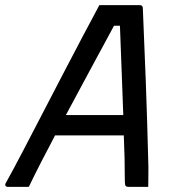

<svg xmlns="http://www.w3.org/2000/svg" viewBox="-39 -726 709 746"><path d="M73 0H-8Q-15 0 -17.5 -4Q-20 -8 -17 -14Q12 -66 48 -135Q84 -204 124 -281Q164 -358 204 -435Q244 -512 281 -582Q318 -652 347 -706H505Q516 -706 516 -693Q522 -557 527.5 -408Q533 -259 537 -100Q538 -75 537.5 -50.5Q537 -26 537 0H461Q452 0 449 -4Q446 -8 446 -24Q446 -68 445 -112Q444 -156 442 -200H175Q147 -147 121 -96.5Q95 -46 73 0ZM404 -626Q362 -548 313.5 -458.5Q265 -369 217 -279H440Q437 -367 433.5 -454Q430 -541 427 -626Z"/></svg>

Font: Recursive Sn Lnr St
Style: Italic
Weight: 400
Italic angle: -15°
Version: Version 1.079;hotconv 1.0.112;makeotfexe 2.5.65598; ttfautoh